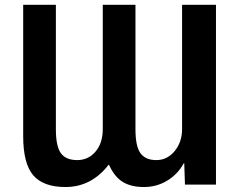

<svg xmlns="http://www.w3.org/2000/svg" viewBox="-20 -750 976 780"><path d="M74.2 -197.3V-730.5H207V-225.6Q207 -155.3 227.5 -127.4Q248 -99.6 293.5 -99.6Q338.9 -99.6 368.2 -134.3Q397.5 -168.9 397.5 -225.6V-730.5H530.3V-225.6Q530.3 -155.3 550.8 -127.4Q571.3 -99.6 615.2 -99.6Q659.2 -99.6 689.5 -136.2Q719.7 -172.9 719.7 -225.6V-730.5H857.4V0H731.4L728.5 -86.9H726.6Q702.1 -42 659.2 -16.1Q616.2 9.8 564.5 9.8Q512.7 9.8 479 -10.7Q445.3 -31.2 422.9 -80.1H420.9Q350.6 9.8 246.1 9.8Q156.2 9.8 115.2 -37.6Q74.2 -85 74.2 -197.3Z"/></svg>

Font: GenEi M Gothic v2 Bold
Style: Regular
Weight: 700
Version: Version 2.0